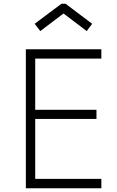

<svg xmlns="http://www.w3.org/2000/svg" viewBox="-20 -1019 623 1025"><path d="M118 -756H521V-706H168V-433H495V-384H168V-64H521V-14H118ZM165 -892 308 -999H330L472 -892L443 -853L319 -947L195 -853Z"/></svg>

Font: Leon Sans
Style: Light
Weight: 300
Designer: Jongmin Kim
Version: Version 1.2